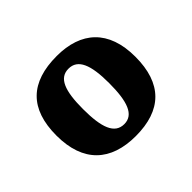

<svg xmlns="http://www.w3.org/2000/svg" viewBox="-90 -839 578 578"><g transform="rotate(-45 199.5 -549.5)"><path d="M199 -380C309 -380 367 -436 367 -550C367 -664 304 -719 201 -719C89 -719 31 -664 31 -550C31 -436 93 -380 199 -380ZM200 -430C159 -430 144 -471 144 -550C144 -628 159 -667 199 -667C239 -667 255 -628 255 -550C255 -471 240 -430 200 -430Z"/></g></svg>

Font: Noto Serif Sinhala Condensed ExtraBold
Style: Regular
Weight: 800
Width: 3
Designer: Jelle Bosma - Monotype Design Team
Foundry: Monotype Imaging Inc.
Version: Version 2.007